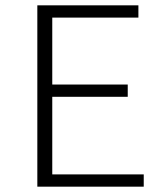

<svg xmlns="http://www.w3.org/2000/svg" viewBox="-20 -700 619 720"><path d="M519 -46V0H120V-680H499V-634H176V-383H459V-337H176V-46Z"/></svg>

Font: Martel Sans ExtraLight
Style: Regular
Weight: 275
Designer: Dan Reynolds and Mathieu Réguer
Foundry: Dan Reynolds and Mathieu Réguer
Version: Version 1.002; ttfautohint (v1.1) -l 5 -r 5 -G 72 -x 0 -D la